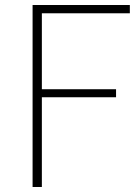

<svg xmlns="http://www.w3.org/2000/svg" viewBox="-20 -746 558 766"><path d="M110 -726H498V-693H147V-390H443V-358H147V0H110Z"/></svg>

Font: SpoqaHanSansJP-Thin
Style: Regular
Weight: 250
Designer: [Source Han Sans]
Ryoko NISHIZUKA  (kana & ideographs); Paul D. Hunt (Latin, Greek & Cyrillic); Wenlong ZHANG  (bopomofo
Foundry: Spoqa (http://bi.spoqa.com)
Version: Version 1.002.20150607